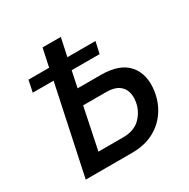

<svg xmlns="http://www.w3.org/2000/svg" viewBox="-164 -880 1014 1030"><g transform="rotate(-30 343.0 -365.0)"><path d="M429 -446Q546 -446 597.5 -385.5Q649 -325 634 -225Q624 -160 589 -109Q554 -58 497.5 -29Q441 0 366 0H78L194 -546H65L80 -618H208L232 -730H345L321 -618H495L479 -546H306L285 -446ZM519 -225Q525 -258 517 -287Q509 -316 482.5 -334Q456 -352 406 -352H265L212 -96H364Q434 -96 472 -134.5Q510 -173 519 -225Z"/></g></svg>

Font: Raleway SemiBold
Style: Italic
Weight: 600
Italic angle: -12°
Designer: Matt McInerney, Pablo Impallari, Rodrigo Fuenzalida
Foundry: Matt McInerney, Pablo Impallari, Rodrigo Fuenzalida
Version: Version 4.026